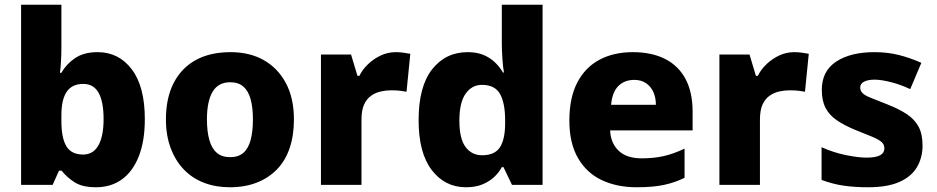

<svg xmlns="http://www.w3.org/2000/svg" viewBox="-20 -780 3953 810"><path d="M239 -580Q239 -552 237.5 -524Q236 -496 233 -473H239Q260 -510 297 -535Q334 -560 392 -560Q481 -560 536 -487.5Q591 -415 591 -277Q591 -185 565.5 -120.5Q540 -56 494 -23Q448 10 385 10Q326 10 293 -12Q260 -34 240 -60H229L202 0H69V-760H239ZM331 -426Q284 -426 261.5 -393Q239 -360 239 -294V-269Q239 -198 260 -163Q281 -128 331 -128Q373 -128 395 -166.5Q417 -205 417 -278Q417 -351 396 -388.5Q375 -426 331 -426Z M1220 -276Q1220 -209 1202 -155.5Q1184 -102 1148.5 -65.5Q1113 -29 1063 -9.5Q1013 10 949 10Q890 10 840.5 -9Q791 -28 755.5 -65Q720 -102 700 -155.5Q680 -209 680 -276Q680 -367 713 -430.5Q746 -494 806.5 -527Q867 -560 953 -560Q1033 -560 1092.5 -526.5Q1152 -493 1186 -429.5Q1220 -366 1220 -276ZM853 -276Q853 -226 863 -190Q873 -154 894.5 -135.5Q916 -117 951 -117Q986 -117 1007 -135.5Q1028 -154 1037.5 -190Q1047 -226 1047 -276Q1047 -326 1037.5 -361Q1028 -396 1007 -414.5Q986 -433 951 -433Q901 -433 877 -393Q853 -353 853 -276Z M1650 -560Q1667 -560 1684 -557.5Q1701 -555 1711 -553L1695 -393Q1684 -395 1669 -397Q1654 -399 1629 -399Q1608 -399 1586 -394Q1564 -389 1545.5 -376Q1527 -363 1516 -339Q1505 -315 1505 -275V0H1334V-550H1461L1488 -460H1496Q1510 -488 1534 -510.5Q1558 -533 1587.5 -546.5Q1617 -560 1650 -560Z M1946 10Q1857 10 1801.5 -62.5Q1746 -135 1746 -273Q1746 -415 1803 -487.5Q1860 -560 1953 -560Q1991 -560 2019 -548.5Q2047 -537 2067.5 -517.5Q2088 -498 2102 -474H2106Q2102 -496 2099.5 -532.5Q2097 -569 2097 -603V-760H2269V0H2140L2104 -75H2097Q2085 -52 2064.5 -33Q2044 -14 2015 -2Q1986 10 1946 10ZM2014 -125Q2067 -125 2089 -158.5Q2111 -192 2111 -260V-273Q2111 -345 2089.5 -383.5Q2068 -422 2013 -422Q1971 -422 1944.5 -385Q1918 -348 1918 -271Q1918 -195 1944 -160Q1970 -125 2014 -125Z M2650 -560Q2729 -560 2785.5 -531.5Q2842 -503 2872 -447Q2902 -391 2902 -308V-230H2554Q2556 -177 2589.5 -144.5Q2623 -112 2687 -112Q2738 -112 2780 -121.5Q2822 -131 2868 -153V-30Q2828 -10 2781.5 0Q2735 10 2666 10Q2583 10 2519 -20Q2455 -50 2418.5 -113Q2382 -176 2382 -271Q2382 -368 2415.5 -432Q2449 -496 2509 -528Q2569 -560 2650 -560ZM2656 -443Q2615 -443 2589 -417.5Q2563 -392 2558 -338H2747Q2747 -368 2736.5 -391.5Q2726 -415 2705.5 -429Q2685 -443 2656 -443Z M3331 -560Q3348 -560 3365 -557.5Q3382 -555 3392 -553L3376 -393Q3365 -395 3350 -397Q3335 -399 3310 -399Q3289 -399 3267 -394Q3245 -389 3226.5 -376Q3208 -363 3197 -339Q3186 -315 3186 -275V0H3015V-550H3142L3169 -460H3177Q3191 -488 3215 -510.5Q3239 -533 3268.5 -546.5Q3298 -560 3331 -560Z M3872 -166Q3872 -115 3848.5 -75Q3825 -35 3774.5 -12.5Q3724 10 3642 10Q3584 10 3537.5 3Q3491 -4 3446 -21V-159Q3497 -136 3549.5 -125.5Q3602 -115 3635 -115Q3675 -115 3693 -125Q3711 -135 3711 -154Q3711 -170 3699.5 -180.5Q3688 -191 3661 -202.5Q3634 -214 3588 -232Q3542 -251 3510.5 -272.5Q3479 -294 3463 -324.5Q3447 -355 3447 -401Q3447 -480 3507.5 -520Q3568 -560 3669 -560Q3723 -560 3770 -548.5Q3817 -537 3867 -515L3820 -404Q3780 -423 3738.5 -433.5Q3697 -444 3670 -444Q3642 -444 3625.5 -435.5Q3609 -427 3609 -411Q3609 -397 3619 -387Q3629 -377 3654.5 -367Q3680 -357 3725 -339Q3773 -320 3805.5 -298.5Q3838 -277 3855 -246Q3872 -215 3872 -166Z"/></svg>

Font: Noto Sans Hebrew Thin ExtraBold
Style: Regular
Weight: 800
Version: Version 3.001